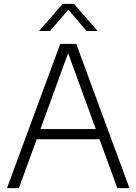

<svg xmlns="http://www.w3.org/2000/svg" viewBox="-20 -965 700 985"><path d="M16 0 289 -740H371L644 0H582L490.5 -250.5H168.5L77 0ZM187.5 -303H471.5L329.5 -692ZM180 -806 301.5 -945H359.5L481 -806H424L330.5 -915.5L237 -806Z"/></svg>

Font: Encode Sans Lt
Style: Regular
Weight: 300
Designer: Multiple Designers
Foundry: Impallari Type
Version: Version 3.002; ttfautohint (v1.8.3) -l 8 -r 50 -G 200 -x 14 